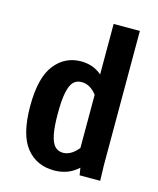

<svg xmlns="http://www.w3.org/2000/svg" viewBox="-99 -695 636 774"><g transform="rotate(15 219.0 -308.5)"><path d="M199.2 7.8Q126 7.8 83 -45.9Q40 -99.6 40 -218.8Q40 -336.9 82.5 -391.1Q125 -445.3 192.4 -445.3Q216.8 -445.3 238.3 -438Q259.8 -430.7 279.3 -414.1V-625H388.7V-63.5L390.6 0H304.7L299.8 -30.3Q277.3 -9.8 252.4 -1Q227.5 7.8 199.2 7.8ZM215.8 -70.3Q233.4 -70.3 249.5 -80.1Q265.6 -89.8 279.3 -107.4V-329.1Q252 -365.2 215.8 -365.2Q195.3 -365.2 182.1 -352.1Q168.9 -338.9 162.1 -306.6Q155.3 -274.4 155.3 -218.8Q155.3 -162.1 162.1 -129.9Q168.9 -97.7 182.1 -84Q195.3 -70.3 215.8 -70.3Z"/></g></svg>

Font: Sudo Variable
Style: Regular
Weight: 400
Monospace: yes
Designer: Jens Kutilek
Foundry: Jens Kutilek
Version: Version 0.040